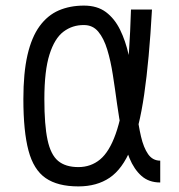

<svg xmlns="http://www.w3.org/2000/svg" viewBox="-20 -652 640 686"><path d="M552.5 -78V0Q512 0 485.5 -23.5Q459 -47 442.5 -87.2Q426 -127.5 415.8 -177.5Q405.5 -227.5 398.2 -281Q391 -334.5 383.2 -384.5Q375.5 -434.5 363.2 -474.8Q351 -515 331.2 -538.8Q311.5 -562.5 280 -562.5Q239 -563 207 -539Q175 -515 156.8 -457.2Q138.5 -399.5 138.5 -298Q138.5 -205.5 149.8 -152.5Q161 -99.5 187.5 -77.2Q214 -55 260 -55Q304.5 -55 337.5 -82.2Q370.5 -109.5 393.2 -173.2Q416 -237 429.5 -345.8Q443 -454.5 448 -618H523Q513 -436.5 495.2 -314.8Q477.5 -193 447.5 -120.5Q417.5 -48 371.8 -17Q326 14 260 14Q186 14 143 -15.8Q100 -45.5 81.8 -114Q63.5 -182.5 63.5 -298Q63.5 -391.5 78.2 -455.5Q93 -519.5 121.5 -558.5Q150 -597.5 190 -614.8Q230 -632 280 -632Q327.5 -632 358.5 -608.8Q389.5 -585.5 409 -545.8Q428.5 -506 439.5 -457Q450.5 -408 456.8 -355Q463 -302 468.8 -253Q474.5 -204 483.8 -164.2Q493 -124.5 509.2 -101.2Q525.5 -78 552.5 -78Z"/></svg>

Font: Victor Mono Thin
Style: Regular
Weight: 100
Monospace: yes
Designer: Rune Bjørnerås
Version: Version 1.561;gftools[0.9.30]